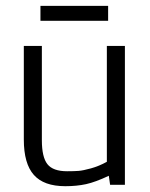

<svg xmlns="http://www.w3.org/2000/svg" viewBox="-20 -640 521 665"><path d="M120.1 -567.9V-619.6H354.5V-567.9ZM350.1 -79.6V-481H412.6V0H361.3L356.9 -31.2Q310.5 -9.3 278.1 -2.2Q245.6 4.9 206.1 4.9Q131.8 4.9 97.2 -34.2Q62.5 -73.2 62.5 -156.7V-481H125V-154.3Q125 -95.7 144.3 -71.3Q163.6 -46.9 212.4 -46.9Q236.8 -46.9 252.2 -48.1Q267.6 -49.3 295.2 -56.9Q322.8 -64.5 350.1 -79.6Z"/></svg>

Font: Anaheim
Style: Regular
Weight: 400
Designer: vernon adams
Foundry: vernon adams
Version: Version 1.002; ttfautohint (v0.93.5-3d13) -l 8 -r 50 -G 200 